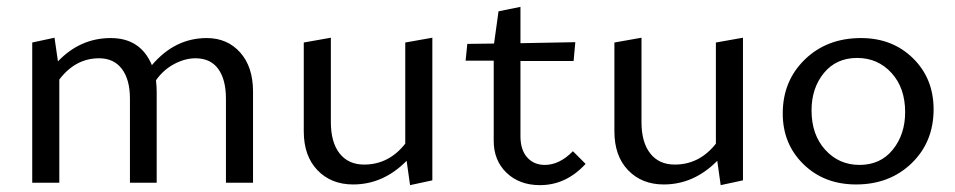

<svg xmlns="http://www.w3.org/2000/svg" viewBox="-20 -533 2785 560"><path d="M583 -422Q643 -422 680.5 -380Q718 -338 718 -266V0H639V-245Q639 -301 616.5 -332Q594 -363 550 -363Q520 -363 488.5 -346.5Q457 -330 435 -299Q437 -279 437 -266V0H359V-245Q359 -301 335.5 -332Q312 -363 269 -363Q200 -363 153 -301V0H74V-409L139 -423L149 -354Q214 -422 303 -422Q390 -422 423 -343Q490 -422 583 -422Z M1162 -409 1241 -423V-7L1176 7L1166 -64Q1098 5 1010 5Q946 5 906 -36.5Q866 -78 866 -150V-409L945 -423V-177Q945 -118 970.5 -85.5Q996 -53 1042 -53Q1114 -53 1162 -114Z M1651 -92 1688 -55Q1631 7 1555 7Q1495 7 1457.5 -29Q1420 -65 1420 -122V-356H1338L1343 -405L1421 -406L1434 -500L1498 -513V-407L1658 -410L1653 -355H1498V-136Q1498 -96 1517.5 -74Q1537 -52 1569 -52Q1612 -52 1651 -92Z M2068 -409 2147 -423V-7L2082 7L2072 -64Q2004 5 1916 5Q1852 5 1812 -36.5Q1772 -78 1772 -150V-409L1851 -423V-177Q1851 -118 1876.5 -85.5Q1902 -53 1948 -53Q2020 -53 2068 -114Z M2477 5Q2384 5 2323.5 -54Q2263 -113 2263 -202Q2263 -297 2327.5 -359.5Q2392 -422 2491 -422Q2583 -422 2643 -363Q2703 -304 2703 -214Q2703 -119 2639 -57Q2575 5 2477 5ZM2487 -52Q2548 -52 2584 -96.5Q2620 -141 2620 -206Q2620 -277 2580 -320.5Q2540 -364 2480 -364Q2419 -364 2383 -320Q2347 -276 2347 -211Q2347 -140 2387 -96Q2427 -52 2487 -52Z"/></svg>

Font: EauTestInfant Medium
Style: Regular
Weight: 500
Designer: Christian Thalmann (Catharsis Fonts)
Version: Version 0.001;PS 000.001;hotconv 1.0.88;makeotf.lib2.5.64775